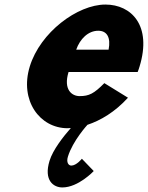

<svg xmlns="http://www.w3.org/2000/svg" viewBox="-20 -548 649 843"><path d="M584.4 -232C587.3 -238 590.6 -249 592.8 -256C647.8 -436 556.9 -528 442.9 -528C320.2 -528 156.6 -406 110.7 -256C65.2 -107 154.2 15 276.9 15C281.3 15 286.7 14 291.1 14C257.6 52 212.2 110 197.5 158C170.9 245 215.7 275 253.6 275C324.4 275 391.5 203 391.5 203L339.5 149C339.5 149 315.7 179 293.1 179C280.7 179 270.4 165 278.1 140C299.5 70 363.9 0 363.9 0C421.3 -19 484.6 -56 541.9 -119L438.1 -183C392.7 -137 371.1 -126 329.5 -126C296.7 -126 256.9 -153 281 -232ZM314.6 -330C331.2 -377 367 -413 411.4 -413C449.3 -413 467.4 -384 456.8 -330Z"/></svg>

Font: Hussar
Style: BdSuprConOblThree
Weight: 700
Foundry: Cannot Into Space Fonts
Version: Version 2.00